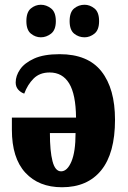

<svg xmlns="http://www.w3.org/2000/svg" viewBox="-20 -778 539 808"><path d="M241 10Q143 10 86.5 -51.5Q30 -113 30 -232V-283H300Q299 -381 271 -427Q243 -473 189 -473Q147 -473 121.5 -447.5Q96 -422 82 -384Q67 -389 56.5 -401Q46 -413 46 -431Q46 -459 64.5 -486Q83 -513 123.5 -531.5Q164 -550 231 -550Q350 -550 407 -477.5Q464 -405 464 -274Q464 -133 406 -61.5Q348 10 241 10ZM237 -57Q263 -57 280.5 -98Q298 -139 298 -218H190Q190 -142 201 -99.5Q212 -57 237 -57ZM336 -621Q311 -621 292 -636.5Q273 -652 273 -689Q273 -727 292 -742.5Q311 -758 336 -758Q358 -758 377.5 -742.5Q397 -727 397 -689Q397 -652 377.5 -636.5Q358 -621 336 -621ZM152 -621Q129 -621 110 -636.5Q91 -652 91 -689Q91 -727 110 -742.5Q129 -758 152 -758Q175 -758 195 -742.5Q215 -727 215 -689Q215 -652 195 -636.5Q175 -621 152 -621Z"/></svg>

Font: Noto Serif ExtraCondensed Black
Style: Regular
Weight: 900
Width: 2
Designer: Monotype Design Team
Foundry: Monotype Imaging Inc.
Version: Version 2.015; ttfautohint (v1.8.4.7-5d5b)